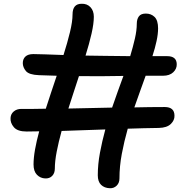

<svg xmlns="http://www.w3.org/2000/svg" viewBox="-20 -835 1004 1019"><path d="M121 -137Q73 -137 53.5 -160Q34 -183 36 -209Q37 -230 53 -243.5Q69 -257 93 -257Q125 -257 157.5 -257Q190 -257 223 -258Q237 -301 251.5 -345Q266 -389 281 -433Q232 -434 187 -436Q134 -438 117.5 -458Q101 -478 101 -500Q101 -522 115 -535Q129 -548 157 -548Q185 -548 219 -546.5Q253 -545 317 -543Q338 -609 351.5 -665Q365 -721 365 -758Q365 -815 413 -815Q442 -816 460 -797Q478 -778 478 -746Q478 -710 466 -657Q454 -604 434 -540Q480 -539 538.5 -538.5Q597 -538 671 -537Q686 -587 696 -630.5Q706 -674 706 -709Q706 -733 717 -748Q728 -763 754 -763Q782 -763 800.5 -745Q819 -727 819 -684Q819 -655 811 -617.5Q803 -580 789 -537Q827 -537 867 -537Q917 -537 918 -495Q919 -470 899.5 -451.5Q880 -433 845 -433Q822 -433 799 -433Q776 -433 753 -433Q739 -393 723.5 -351Q708 -309 693 -265Q734 -266 774.5 -266.5Q815 -267 854 -267Q906 -267 906 -221Q907 -197 886.5 -177Q866 -157 823 -156Q784 -155 742.5 -154.5Q701 -154 658 -152Q639 -85 626.5 -18.5Q614 48 614 112Q614 136 599 150.5Q584 165 563 164Q534 163 516.5 146Q499 129 499 95Q499 37 510.5 -24.5Q522 -86 539 -148Q481 -146 422 -144Q363 -142 307 -140Q291 -82 281 -30.5Q271 21 271 60Q271 84 257 98.5Q243 113 220 112Q194 111 176 92.5Q158 74 158 38Q158 3 166 -42Q174 -87 188 -138Q152 -137 121 -137ZM399 -431Q385 -389 371 -345.5Q357 -302 343 -259Q401 -260 459.5 -261.5Q518 -263 575 -264Q590 -307 605 -349.5Q620 -392 635 -432Q574 -431 515.5 -430.5Q457 -430 399 -431Z"/></svg>

Font: Shantell Sans Normal
Style: Regular
Weight: 500
Designer: Stephen Nixon, Anya Danilova, Shantell Martin
Foundry: Arrow Type
Version: Version 1.009;[a7da0bfa3]